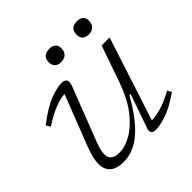

<svg xmlns="http://www.w3.org/2000/svg" viewBox="-181 -854 1022 1022"><g transform="rotate(-45 330.0 -343.0)"><path d="M402.5 -33 468 -221H459.5Q408.5 -131.5 362.2 -81.2Q316 -31 273 -10.5Q230 10 189 10Q133.5 10 108.2 -13.8Q83 -37.5 83 -77.5Q83 -98.5 89.5 -125.8Q96 -153 111.5 -192.5L219 -469Q187.5 -467.5 145 -451.2Q102.5 -435 44.5 -397.5L30 -421.5Q108.5 -482.5 162.5 -502.2Q216.5 -522 246 -522Q272 -522 279.8 -509.2Q287.5 -496.5 275.5 -466.5L160 -168Q141.5 -120.5 141.5 -92Q141.5 -41 205 -41Q249.5 -41 298.8 -69.8Q348 -98.5 392.8 -156.8Q437.5 -215 468.5 -303L541.5 -512H601.5L448.5 -41Q479.5 -41.5 521 -53.2Q562.5 -65 618 -96L631 -72.5Q557.5 -21.5 507 -5.8Q456.5 10 430.5 10Q408 10 401.2 0Q394.5 -10 402.5 -33ZM326 -601.5Q304.5 -601.5 291.8 -613Q279 -624.5 279 -647Q279 -696.5 332.5 -696.5Q354 -696.5 366.8 -685.8Q379.5 -675 379.5 -653Q379.5 -629.5 365.8 -615.5Q352 -601.5 326 -601.5ZM534 -601.5Q512.5 -601.5 500 -613Q487.5 -624.5 487.5 -647Q487.5 -696.5 540 -696.5Q562 -696.5 574.5 -685.8Q587 -675 587 -653Q587 -629.5 573.5 -615.5Q560 -601.5 534 -601.5Z"/></g></svg>

Font: Newsreader Caption Light
Style: Italic
Weight: 300
Italic angle: -17°
Designer: Hugues Gentile
Foundry: Production Type
Version: Version 1.001